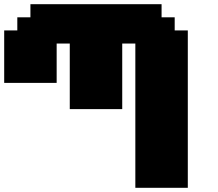

<svg xmlns="http://www.w3.org/2000/svg" viewBox="-20 -895 1040 915"><path d="M625 0H875V-750H812.5V-812.5H750V-875H125V-812.5H62.5V-750H0V-500H250V-687.5H312.5V-375H562.5V-687.5H625Z"/></svg>

Font: Faithful 32x
Style: Bold
Weight: 400
Foundry: Faithful Resource Pack
Version: Version 1.0; January 27, 2023